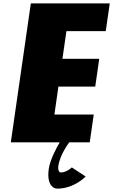

<svg xmlns="http://www.w3.org/2000/svg" viewBox="-20 -845 672 1140"><path d="M631.7 -825H163.1L44.2 0H334.6C313.6 36 277.5 103 269.6 158C257.1 245 291.8 275 319.2 275C421.9 275 488.5 203 488.5 203L406.3 149C406.3 149 377 179 340.4 179C331.5 179 322.9 165 326.5 140C336.6 70 391.5 0 391.5 0H512.8L536.6 -165H303L326.9 -331H545.5L569.3 -496H350.7L374.3 -660H607.9Z"/></svg>

Font: Blink
Style: WideObl
Weight: 400
Designer: Mew Too
Foundry: Cannot Into Space Fonts
Version: Version 001.000